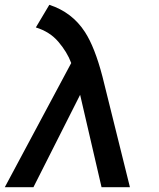

<svg xmlns="http://www.w3.org/2000/svg" viewBox="-104 -778 660 798"><path d="M436 0 322 -459Q290 -582 249 -645Q196 -727 101 -758L45 -664Q103 -646 138 -605Q175 -562 192 -516L-84 0H35L229 -384L318 0Z"/></svg>

Font: Brisa Sans Medium
Style: Italic
Weight: 600
Italic angle: -8°
Designer: Dalton Maag Ltd
Foundry: Dalton Maag Ltd
Version: Version 1.101;July 10, 2019;FontCreator 11.5.0.2425 64-bit